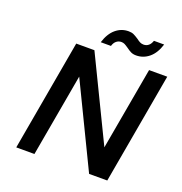

<svg xmlns="http://www.w3.org/2000/svg" viewBox="-151 -1001 1071 1132"><g transform="rotate(20 384.5 -435.0)"><path d="M331 -753Q349 -811 384 -840.5Q419 -870 464 -870Q483 -870 496 -864Q509 -858 527 -846Q540 -836 550 -831Q560 -826 573 -826Q590 -826 603 -836.5Q616 -847 623 -868H687Q669 -810 633.5 -780.5Q598 -751 553 -751Q534 -751 520.5 -757.5Q507 -764 491 -776Q475 -787 466 -791.5Q457 -796 445 -796Q428 -796 414.5 -785Q401 -774 395 -753ZM646 0H532L281 -519L189 0H75L198 -696H312L563 -178L655 -696H769Z"/></g></svg>

Font: Fz Poppins Med
Style: Italic
Weight: 500
Italic angle: -10°
Designer: Ninad Kale (Devanagari), Jonny Pinhorn (Latin)
Foundry: Indian Type Foundry
Version: Vit hóa bi Vntype.Com & FontZin.Com